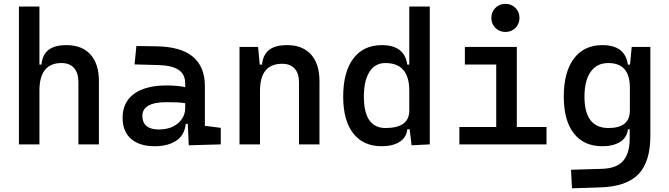

<svg xmlns="http://www.w3.org/2000/svg" viewBox="-20 -767 3556 1020"><path d="M80.6 0V-732.4H189.5V-423.8H200.2Q205.1 -476.1 237.5 -501.7Q270 -527.3 333.5 -527.3Q415.5 -527.3 460.4 -477.5Q505.4 -427.7 505.4 -336.9V0H396.5V-332Q396.5 -379.9 373 -406Q349.6 -432.1 307.1 -432.1Q189.5 -432.1 189.5 -286.1V0Z M801.8 9.8Q720.7 9.8 676 -29.5Q631.3 -68.8 631.3 -141.1Q631.3 -224.1 692.1 -268.6Q752.9 -313 864.7 -313Q921.9 -313 963.9 -304.2V-323.7Q963.9 -373 927.7 -396.5Q891.6 -419.9 820.3 -421.4L694.8 -424.8L704.6 -522.5L810.5 -521Q941.4 -519 1004.9 -465.6Q1068.4 -412.1 1068.4 -309.6V-98.6L1152.8 -87.9V0L982.9 4.9L977.5 -109.4H966.8Q960.9 -49.8 917 -20Q873 9.8 801.8 9.8ZM821.8 -79.1Q869.1 -79.1 900.6 -95.5Q932.1 -111.8 948 -137.5Q963.9 -163.1 963.9 -190.4V-218.8Q939 -222.7 914.6 -223.4Q890.1 -224.1 864.3 -224.1Q736.3 -224.1 736.3 -150.9Q736.3 -116.2 758.5 -97.7Q780.8 -79.1 821.8 -79.1Z M1252.4 0V-517.6H1351.1L1359.9 -423.8H1372.1Q1377 -476.1 1409.4 -501.7Q1441.9 -527.3 1505.4 -527.3Q1587.4 -527.3 1632.3 -477.5Q1677.2 -427.7 1677.2 -336.9V0H1568.4V-330.6Q1568.4 -377.4 1544.9 -402.8Q1521.5 -428.2 1479 -428.2Q1361.3 -428.2 1361.3 -284.7V0Z M2007.3 9.8Q1910.2 9.8 1856.7 -58.3Q1803.2 -126.5 1803.2 -253.9Q1803.2 -384.3 1856.9 -455.8Q1910.6 -527.3 2008.3 -527.3Q2129.4 -527.3 2143.6 -423.8H2154.3V-732.4H2263.2V0L2166.5 4.9L2156.2 -80.1H2144Q2138.7 -35.6 2102.3 -12.9Q2065.9 9.8 2007.3 9.8ZM1913.1 -253.9Q1913.1 -86.9 2028.3 -86.9Q2154.3 -86.9 2154.3 -179.7V-285.2Q2154.3 -432.1 2027.3 -432.1Q1972.7 -432.1 1942.9 -385.5Q1913.1 -338.9 1913.1 -253.9Z M2665 -597.2Q2633.3 -597.2 2611.8 -618.7Q2590.3 -640.1 2590.3 -671.9Q2590.3 -703.6 2611.8 -725.1Q2633.3 -746.6 2665 -746.6Q2696.8 -746.6 2718.3 -725.1Q2739.7 -703.6 2739.7 -671.9Q2739.7 -640.1 2718.3 -618.7Q2696.8 -597.2 2665 -597.2ZM2420.4 0V-92.3H2616.2V-424.3H2449.7V-517.6H2725.6V-92.3H2883.3V0Z M3018.6 233.4 3013.7 134.8 3179.7 129.9Q3255.9 127.4 3290.5 87.4Q3325.2 47.4 3325.2 -30.3V-80.1H3315.9Q3310.5 -35.6 3274.2 -12.9Q3237.8 9.8 3179.2 9.8Q3082 9.8 3028.6 -58.3Q2975.1 -126.5 2975.1 -253.9Q2975.1 -384.3 3028.8 -455.8Q3082.5 -527.3 3180.2 -527.3Q3301.3 -527.3 3315.4 -423.8H3327.1L3335.9 -517.6H3435.1V-45.9Q3435.1 92.3 3371.8 158.2Q3308.6 224.1 3169.9 228.5ZM3085 -253.9Q3085 -86.9 3212.4 -86.9Q3326.2 -86.9 3326.2 -179.7V-301.8Q3326.2 -432.1 3211.4 -432.1Q3150.9 -432.1 3117.9 -385.5Q3085 -338.9 3085 -253.9Z"/></svg>

Font: Caskaydia Cove Medium
Style: Regular
Weight: 500
Monospace: yes
Designer: Aaron Bell
Foundry: Saja Typeworks
Version: Version 4.300; ttfautohint (v1.8.3)